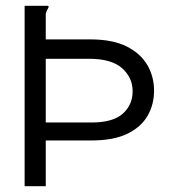

<svg xmlns="http://www.w3.org/2000/svg" viewBox="-20 -643 603 663"><path d="M65 0V-623H146Q148 -621 148 -620Q148 -617 144 -610.5Q140 -604 138 -595V-507H291Q369 -507 417.5 -482.5Q466 -458 489 -418Q512 -378 512 -330Q512 -282 489.5 -243Q467 -204 419.5 -181Q372 -158 296 -158H138V0ZM138 -220H296Q370 -220 404 -250.5Q438 -281 438 -328Q438 -375 401.5 -407.5Q365 -440 288 -440H138Z"/></svg>

Font: Inconsolata SemiExpanded
Style: Regular
Weight: 400
Width: 6
Monospace: yes
Designer: Raph Levien, Cyreal, Brenton Simpson
Foundry: Raph Levien, Cyreal, Google
Version: Version 3.100; ttfautohint (v1.8.4.7-5d5b)